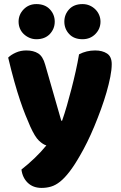

<svg xmlns="http://www.w3.org/2000/svg" viewBox="-20 -743 590 940"><path d="M128 -124Q117 -149 104.5 -180Q92 -211 78.5 -251Q65 -291 50.5 -342.5Q36 -394 20 -461Q34 -475 57.5 -485.5Q81 -496 109 -496Q144 -496 167 -481.5Q190 -467 201 -427L280 -152H284Q296 -186 307.5 -226Q319 -266 330 -308.5Q341 -351 350.5 -393.5Q360 -436 367 -477Q403 -496 446 -496Q481 -496 504 -481Q527 -466 527 -429Q527 -402 520 -366.5Q513 -331 501.5 -291Q490 -251 474.5 -208.5Q459 -166 442 -125Q425 -84 407 -47.5Q389 -11 372 18Q344 67 320 98Q296 129 274 146.5Q252 164 230 170.5Q208 177 184 177Q142 177 116 152Q90 127 85 87Q117 62 149 31.5Q181 1 207 -31Q190 -36 170.5 -54.5Q151 -73 128 -124ZM71 -637Q71 -672 96 -697.5Q121 -723 158 -723Q200 -723 224 -697.5Q248 -672 248 -637Q248 -602 224 -576.5Q200 -551 158 -551Q140 -551 124 -558Q108 -565 96 -576.5Q84 -588 77.5 -603.5Q71 -619 71 -637ZM295 -637Q295 -672 318.5 -697.5Q342 -723 384 -723Q403 -723 419 -716Q435 -709 447 -697Q459 -685 465.5 -669.5Q472 -654 472 -637Q472 -602 447 -576.5Q422 -551 384 -551Q342 -551 318.5 -576.5Q295 -602 295 -637Z"/></svg>

Font: Baloo Bhaijaan
Style: Regular
Weight: 400
Designer: Devika Bhansali and Ek Type
Foundry: Ek Type
Version: Version 1.443;PS 1.000;hotconv 16.6.51;makeotf.lib2.5.65220;